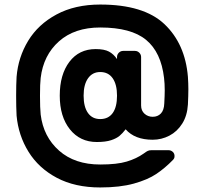

<svg xmlns="http://www.w3.org/2000/svg" viewBox="-20 -694 903 845"><path d="M533 -125C559.7 -94.3 599.3 -79 652 -79C678 -79 702.5 -85 725.5 -97C748.5 -109 767.3 -126.7 782 -150C796.7 -173.3 805 -201.3 807 -234C808.3 -260.7 809 -283.3 809 -302C809 -318 808.3 -336 807 -356C799 -452.7 764.7 -529.8 704 -587.5C643.3 -645.2 549 -674 421 -674C347 -674 283 -659.5 229 -630.5C175 -601.5 133.3 -562.8 104 -514.5C74.7 -466.2 57.7 -413.3 53 -356C51.7 -333.3 51 -305.3 51 -272C51 -239.3 51.7 -210.3 53 -185C58.3 -127 75.8 -74 105.5 -26C135.2 22 176.7 60.2 230 88.5C283.3 116.8 347 131 421 131C479 131 528.3 125.3 569 114C609.7 102.7 642.7 88.5 668 71.5C693.3 54.5 717.7 34 741 10C745.7 5.3 748 0.3 748 -5C748.7 -13 746.3 -19.7 741 -25C735.7 -30.3 729 -33 721 -33H647C640.3 -33 634.8 -32 630.5 -30C626.2 -28 620 -24 612 -18C591.3 -3.3 566.7 8.3 538 17C509.3 25.7 470.3 30 421 30C346.3 30 286 9.7 240 -31C194 -71.7 167 -124.7 159 -190C157 -209.3 156 -236.7 156 -272C156 -308 157 -334.3 159 -351C167 -417.7 193.8 -471.3 239.5 -512C285.2 -552.7 345.7 -573 421 -573C511.7 -573 579 -554.8 623 -518.5C667 -482.2 693.3 -426.3 702 -351C704 -334.3 705 -316 705 -296C705 -282 704.3 -263 703 -239C702.3 -219 697.3 -204.2 688 -194.5C678.7 -184.8 666.7 -180 652 -180C638 -180 626 -184.5 616 -193.5C606 -202.5 601 -214.7 601 -230V-443C601 -450.3 598.3 -456.7 593 -462C587.7 -467.3 581.3 -470 574 -470H522C514.7 -470 508.3 -467.3 503 -462C497.7 -456.7 495 -450.3 495 -443V-434C485 -448.7 473.2 -459.7 459.5 -467C445.8 -474.3 426.3 -478 401 -478C352.3 -478 313.8 -459.3 285.5 -422C257.2 -384.7 243 -335 243 -273C243 -211.7 257.8 -162.3 287.5 -125C317.2 -87.7 356.7 -69 406 -69C432 -69 453 -71.7 469 -77C485 -82.3 497.3 -88.7 506 -96C514.7 -103.3 523.7 -113 533 -125ZM476 -196.5C463.3 -178.8 445 -170 421 -170C397.7 -170 379.7 -179 367 -197C354.3 -215 348 -240.3 348 -273C348 -305.7 354.5 -331.2 367.5 -349.5C380.5 -367.8 398.3 -377 421 -377C445 -377 463.3 -367.8 476 -349.5C488.7 -331.2 495 -305.7 495 -273C495 -239.7 488.7 -214.2 476 -196.5Z"/></svg>

Font: Rubik
Style: Regular
Weight: 500
Designer: Hubert & Fischer
Foundry: Hubert & Fischer
Version: Version 1.100